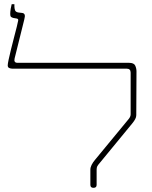

<svg xmlns="http://www.w3.org/2000/svg" viewBox="-20 -893 730 920"><path d="M428 7Q413 7 413 -7V-80Q413 -91 419 -103Q425 -115 436 -128L596 -322Q606 -334 606 -345V-545Q606 -564 587 -564H39Q32 -564 24.5 -567Q17 -570 17 -580Q17 -587 21.5 -608Q26 -629 33 -657.5Q40 -686 47.5 -714.5Q55 -743 60.5 -765Q66 -787 67 -794Q69 -802 61 -804L44 -807Q36 -809 32.5 -812.5Q29 -816 29 -826Q29 -837 31.5 -852Q34 -867 36 -873H49V-862Q49 -853 52 -844Q55 -835 69 -833L86 -831Q95 -830 98 -823Q101 -816 96 -798L50 -613Q45 -592 64 -592H598Q622 -592 628 -578.5Q634 -565 634 -551L633 -341Q633 -332 628 -322.5Q623 -313 614 -302L457 -111Q449 -102 446 -96Q443 -90 443 -80V-7Q443 7 428 7Z"/></svg>

Font: Noto Serif Hebrew SemiCondensed Thin
Style: Regular
Weight: 100
Width: 4
Designer: Monotype Design Team
Foundry: Monotype Imaging Inc.
Version: Version 2.004; ttfautohint (v1.8.4.7-5d5b)